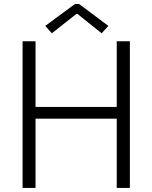

<svg xmlns="http://www.w3.org/2000/svg" viewBox="-20 -922 748 942"><path d="M90.8 -719.7H154.3V-397.5H552.7V-719.7H617.2V0H552.7V-339.8H154.3V0H90.8ZM202.1 -794.9 347.7 -902.3H368.2L511.7 -794.9L478.5 -758.8L360.4 -853.5H354.5L234.4 -758.8Z"/></svg>

Font: Reddit Sans Fudge Light
Style: Regular
Weight: 300
Designer: Stephen Hutchings
Foundry: Reddit
Version: Version 1.013